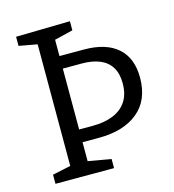

<svg xmlns="http://www.w3.org/2000/svg" viewBox="-105 -786 792 874"><g transform="rotate(-15 291.0 -349.0)"><path d="M49 0V-43L148 -64L135 -46V-651L148 -632L49 -650V-693L304 -698V-655L205 -631L217 -649V-541L202 -557H332Q436 -557 491 -508.5Q546 -460 546 -368Q546 -262 478.5 -206.5Q411 -151 294 -151H202L217 -168V-46L204 -64L325 -43V0ZM217 -196 202 -211H280Q336 -211 377 -227.5Q418 -244 440.5 -277.5Q463 -311 463 -363Q463 -409 444.5 -439Q426 -469 391 -483.5Q356 -498 307 -498H202L217 -512Z"/></g></svg>

Font: Pack4
Style: Regular
Weight: 400
Version: Version 2.002